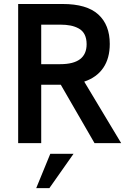

<svg xmlns="http://www.w3.org/2000/svg" viewBox="-20 -717 647 962"><path d="M71 0V-697H294Q414.5 -697 472.2 -644.8Q530 -592.5 530 -497Q530 -424.5 497.2 -376.8Q464.5 -329 402 -308L587 0H453.5L284.5 -292.5H240H186.5V0ZM161.5 225.5 232 53.5H348.5L227.5 225.5ZM186.5 -395.5H282Q414 -395.5 414 -495.5Q414 -524 404 -543.8Q394 -563.5 375 -574Q356 -584.5 333.5 -589Q311 -593.5 282 -593.5H186.5Z"/></svg>

Font: HK Grotesk SemiBold
Style: Regular
Weight: 600
Designer: Alfredo Marco Pradil
Foundry: Hanken Design Co.
Version: Version 3.001;FEAKit 1.0